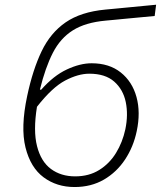

<svg xmlns="http://www.w3.org/2000/svg" viewBox="-20 -762 664 792"><path d="M287.5 9.5Q214 9.5 160 -30.5Q106 -70.5 85.2 -153.5Q64.5 -236.5 92 -365.5Q115 -474 151.5 -550.2Q188 -626.5 250.8 -669.8Q313.5 -713 415 -722.5Q426.5 -723.5 452.2 -726Q478 -728.5 509.5 -731.5Q541 -734.5 571.8 -737.5Q602.5 -740.5 624 -742.5L618 -696Q596.5 -694 566.5 -691.2Q536.5 -688.5 505.8 -685.5Q475 -682.5 450.8 -680.2Q426.5 -678 416.5 -677Q332.5 -669.5 280.8 -637Q229 -604.5 198 -544Q167 -483.5 144.5 -392H150Q201 -450 255.8 -475.5Q310.5 -501 358 -501Q430.5 -501 478 -463.2Q525.5 -425.5 543 -362Q560.5 -298.5 544 -221Q530.5 -156.5 496 -104.2Q461.5 -52 408.8 -21.2Q356 9.5 287.5 9.5ZM348.5 -458Q302.5 -458 248.8 -429.8Q195 -401.5 132.5 -321.5Q116.5 -222.5 132.8 -159Q149 -95.5 190.2 -65Q231.5 -34.5 290 -34.5Q347 -34.5 389.2 -60.8Q431.5 -87 458.5 -131Q485.5 -175 497 -228.5Q509.5 -288.5 498.8 -340.8Q488 -393 451 -425.5Q414 -458 348.5 -458Z"/></svg>

Font: Commissioner ExtraLight
Style: Italic
Weight: 200
Italic angle: -12°
Designer: Kostas Bartsokas
Foundry: Kostas Bartsokas
Version: Version 1.000; ttfautohint (v1.8.3)